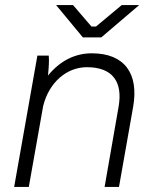

<svg xmlns="http://www.w3.org/2000/svg" viewBox="-20 -740 610 760"><path d="M36 0H94L151 -321C174 -413 243 -474 324 -474C423 -474 468 -419 449 -315L394 0H451L507 -317C530 -448 474 -529 343 -529C279 -529 219 -501 170 -441C173 -472 175 -500 173 -520H128ZM308 -592H381L531 -720H462L360 -635H342L269 -720H202Z"/></svg>

Font: Fixel Text 20240404 Light
Style: Italic
Weight: 300
Width: 4
Italic angle: -10°
Designer: AlfaBravo + MacPaw
Foundry: Kyrylo Tkachov, Marchela Mozhyna, Serhii Makarenko, Maria Weinstein, Zakhar Kryvoshyya
Version: Version 1.211;Glyphs 3.2 (3225)